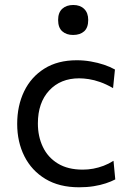

<svg xmlns="http://www.w3.org/2000/svg" viewBox="-20 -753 534 782"><path d="M302.1 9.8Q221.3 9.8 165 -24.2Q108.8 -58.1 79.4 -116.5Q50 -174.9 50 -248.3Q50 -322.1 78.2 -380.8Q106.5 -439.5 160.7 -473.5Q215 -507.6 292.8 -507.6Q321.9 -507.6 350.2 -502.6Q378.5 -497.7 403.6 -489.3Q428.6 -480.9 448.2 -469.9L440.5 -394.1Q412.5 -410.2 387.9 -418.8Q363.2 -427.5 341.9 -430.7Q320.6 -434 302.6 -434Q226.3 -434 180.3 -384.3Q134.3 -334.7 134.3 -250.2Q134.3 -196.8 154.8 -154.2Q175.2 -111.6 215.8 -86.9Q256.4 -62.1 317.1 -62.1Q338.6 -62.1 359.9 -66Q381.2 -70 402 -77.8Q422.8 -85.7 442.3 -98.1L449.5 -22.3Q433.2 -13.7 411.2 -6.4Q389.1 1 361.7 5.4Q334.3 9.8 302.1 9.8ZM277.5 -610.6Q250.5 -610.6 233.6 -625.5Q216.7 -640.4 216.7 -671.7Q216.7 -701.9 233.6 -717.3Q250.5 -732.7 278.5 -732.7Q306.4 -732.7 322.8 -716.7Q339.3 -700.8 339.3 -671.7Q339.3 -640.4 322.8 -625.5Q306.2 -610.6 277.5 -610.6Z"/></svg>

Font: Commissioner Thin
Style: Regular
Weight: 100
Designer: Kostas Bartsokas
Foundry: Kostas Bartsokas
Version: Version 1.001;gftools[0.9.23]